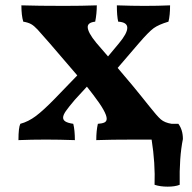

<svg xmlns="http://www.w3.org/2000/svg" viewBox="-20 -522 718 718"><path d="M652 169Q635 176 607 176Q579 176 558 169Q561 89 547 0H484Q394 0 340 2Q340 -33 346 -59Q362 -60 370.5 -64Q379 -68 379 -78Q379 -102 329 -167L305 -198L260 -149Q237 -122 226.5 -107Q216 -92 216 -82Q216 -73 225 -67.5Q234 -62 254 -59Q260 -35 260 2Q200 0 152 0Q97 0 49 2Q49 -45 56 -59Q86 -67 114 -88Q142 -109 184 -152L269 -240L166 -360Q134 -397 120.5 -411.5Q107 -426 96 -432Q85 -438 67 -441Q60 -464 60 -502Q122 -500 220 -500Q286 -500 342 -502Q342 -471 336 -441Q308 -438 308 -421Q308 -401 340 -362Q370 -327 384 -311L424 -359Q456 -397 456 -418Q456 -439 422 -441Q417 -462 417 -502Q475 -500 520 -500Q572 -500 616 -502Q616 -464 610 -441Q573 -430 554.5 -416.5Q536 -403 499 -360L420 -268Q489 -187 510 -160L534 -130Q567 -88 581.5 -75.5Q596 -63 622 -59H647Q664 -36 664 -2Q650 66 652 169Z"/></svg>

Font: Vollkorn SC
Style: Bold
Weight: 700
Designer: Friedrich Althausen
Foundry: Friedrich Althausen
Version: Version 4.015